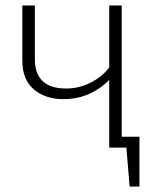

<svg xmlns="http://www.w3.org/2000/svg" viewBox="-20 -542 576 705"><path d="M492 -40V143H456L444 0H381V-249Q351 -217 308 -197.5Q265 -178 213 -178Q146 -178 104 -214Q62 -250 62 -319V-522H108V-325Q108 -217 223 -217Q270 -217 312.5 -238.5Q355 -260 381 -294V-522H427V-40Z"/></svg>

Font: FiraGO ExtraLight
Style: Regular
Weight: 200
Designer: bBox Type
Foundry: bBox Type GmbH
Version: Version 1.001